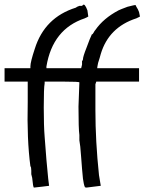

<svg xmlns="http://www.w3.org/2000/svg" viewBox="-20 -807 634 842"><path d="M363.3 -761.7 367.2 -734.4Q367.2 -734.4 351.6 -726.6Q210.9 -679.7 183.6 -515.6V-507.8H335.9L339.8 -523.4Q339.8 -531.2 339.8 -539.1Q343.8 -543 343.8 -546.9Q343.8 -558.6 359.4 -597.7Q375 -640.6 382.8 -656.2Q386.7 -656.2 390.6 -664.1Q394.5 -671.9 398.4 -675.8Q433.6 -726.6 500 -761.7Q507.8 -765.6 539.1 -777.3Q570.3 -785.2 574.2 -785.2Q574.2 -785.2 578.1 -777.3Q585.9 -765.6 589.8 -753.9L593.8 -734.4L578.1 -726.6Q457 -687.5 421.9 -570.3Q418 -554.7 410.2 -531.2Q406.2 -511.7 406.2 -507.8Q406.2 -507.8 496.1 -507.8H589.8V-449.2H496.1H402.3L398.4 -437.5Q398.4 -429.7 398.4 -324.2Q398.4 -187.5 414.1 -39.1L421.9 7.8Q418 7.8 359.4 15.6Q351.6 15.6 351.6 11.7Q347.7 3.9 343.8 -23.4Q339.8 -62.5 335.9 -117.2L332 -164.1L328.1 -191.4V-214.8Q324.2 -242.2 324.2 -339.8Q328.1 -441.4 328.1 -445.3Q332 -449.2 253.9 -449.2H175.8V-441.4Q171.9 -421.9 171.9 -335.9Q171.9 -253.9 175.8 -207Q183.6 -97.7 191.4 -23.4Q195.3 7.8 195.3 7.8Q195.3 7.8 164.1 11.7Q132.8 15.6 128.9 15.6Q125 15.6 121.1 -27.3L117.2 -43V-58.6Q117.2 -74.2 113.3 -78.1Q97.7 -195.3 101.6 -359.4V-449.2H0V-507.8H113.3V-515.6Q113.3 -535.2 132.8 -593.8Q175.8 -730.5 312.5 -773.4Q316.4 -777.3 328.1 -781.2H335.9Q335.9 -781.2 339.8 -781.2Q343.8 -785.2 343.8 -785.2Q351.6 -793 363.3 -761.7Z"/></svg>

Font: 和音 by 宁静之雨，公众号njzyshare
Style: Regular
Weight: 400
Designer: Steve Matteson
Foundry: Ascender Corporation
Version: Version 6.00;June 8, 2018;FontCreator 11.0.0.2388 32-bit